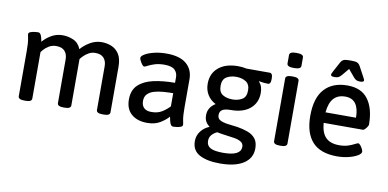

<svg xmlns="http://www.w3.org/2000/svg" viewBox="-83 -972 2909 1439"><g transform="rotate(10 1371.5 -253.0)"><path d="M124 2Q78 2 78 -23V-364Q78 -429 72 -458Q66 -487 66 -494Q66 -505 80.5 -510.5Q95 -516 112 -518Q129 -520 137 -520Q150 -520 157 -509Q164 -498 167.5 -482.5Q171 -467 174 -454Q197 -483 236.5 -506.5Q276 -530 324 -530Q365 -530 405 -513Q445 -496 464 -449Q491 -481 532.5 -505.5Q574 -530 622 -530Q659 -530 694.5 -516Q730 -502 753 -467Q776 -432 776 -368V-23Q776 2 730 2H719Q673 2 673 -23V-356Q673 -395 652 -418.5Q631 -442 588 -442Q560 -442 538 -429.5Q516 -417 500.5 -401.5Q485 -386 478 -376Q478 -371 478 -366V-23Q478 2 432 2H422Q376 2 376 -23V-356Q376 -395 355 -418.5Q334 -442 290 -442Q259 -442 234.5 -427Q210 -412 196.5 -396Q183 -380 181 -377V-23Q181 2 135 2Z M1059 7Q984 7 939.5 -31.5Q895 -70 895 -142Q895 -214 937 -253.5Q979 -293 1051 -309Q1123 -325 1214 -325V-368Q1214 -401 1191.5 -423Q1169 -445 1113 -445Q1070 -445 1039 -435Q1008 -425 989.5 -415Q971 -405 965 -405Q957 -405 948 -417Q939 -429 932 -443Q925 -457 925 -464Q925 -478 951 -493.5Q977 -509 1020 -519.5Q1063 -530 1114 -530Q1215 -530 1265.5 -487Q1316 -444 1316 -370V-156Q1316 -90 1322 -61Q1328 -32 1328 -25Q1328 -14 1314 -8.5Q1300 -3 1283 -1Q1266 1 1258 1Q1245 1 1238 -10.5Q1231 -22 1227.5 -38.5Q1224 -55 1221 -69Q1199 -43 1159 -18Q1119 7 1059 7ZM1076 -79Q1124 -79 1156.5 -99Q1189 -119 1214 -146V-246Q1176 -246 1138.5 -243Q1101 -240 1070 -231Q1039 -222 1020 -202.5Q1001 -183 1001 -150Q1001 -116 1020 -97.5Q1039 -79 1076 -79Z M1649 212Q1551 212 1493.5 181Q1436 150 1436 79Q1436 37 1460.5 4.5Q1485 -28 1524 -44L1525 -47Q1506 -60 1495.5 -79.5Q1485 -99 1485 -127Q1485 -186 1541 -221Q1500 -242 1478 -278.5Q1456 -315 1456 -362Q1456 -439 1510 -484.5Q1564 -530 1659 -530Q1693 -530 1723 -523H1899Q1922 -523 1922 -487V-474Q1922 -439 1900 -439Q1890 -439 1868 -441Q1846 -443 1832 -446L1831 -444Q1848 -426 1854 -405.5Q1860 -385 1860 -362Q1860 -287 1807.5 -242Q1755 -197 1661 -197Q1617 -197 1597 -184.5Q1577 -172 1577 -144Q1577 -117 1599.5 -105.5Q1622 -94 1658 -89.5Q1694 -85 1733 -80Q1776 -73 1812.5 -59.5Q1849 -46 1870.5 -19Q1892 8 1892 56Q1892 129 1829 170.5Q1766 212 1649 212ZM1658 -277Q1701 -277 1732 -295.5Q1763 -314 1763 -363Q1763 -411 1732 -430Q1701 -449 1658 -449Q1615 -449 1584.5 -430Q1554 -411 1554 -363Q1554 -314 1584.5 -295.5Q1615 -277 1658 -277ZM1660 129Q1794 129 1794 60Q1794 36 1775 23.5Q1756 11 1725 5.5Q1694 0 1658.5 -4Q1623 -8 1590 -15Q1565 -4 1549 14.5Q1533 33 1533 61Q1533 96 1562 112.5Q1591 129 1660 129Z M2072 -589Q2044 -589 2031.5 -595.5Q2019 -602 2019 -614V-679Q2019 -691 2031.5 -697.5Q2044 -704 2072 -704Q2100 -704 2112.5 -697.5Q2125 -691 2125 -679V-614Q2125 -602 2112.5 -595.5Q2100 -589 2072 -589ZM2067 2Q2021 2 2021 -23V-500Q2021 -525 2067 -525H2077Q2123 -525 2123 -500V-23Q2123 2 2077 2Z M2382 -575Q2355 -575 2355 -588Q2355 -593 2358 -599.5Q2361 -606 2366 -616L2407 -692Q2414 -705 2426.5 -711.5Q2439 -718 2470 -718H2490Q2521 -718 2533.5 -711.5Q2546 -705 2553 -692L2594 -616Q2599 -606 2602.5 -599.5Q2606 -593 2606 -588Q2606 -575 2578 -575Q2559 -575 2549 -580Q2539 -585 2527 -599L2481 -654L2435 -599Q2423 -585 2412.5 -580Q2402 -575 2382 -575ZM2505 7Q2377 7 2316 -60.5Q2255 -128 2255 -258Q2255 -395 2317 -462.5Q2379 -530 2491 -530Q2598 -530 2649 -460Q2700 -390 2700 -269Q2700 -263 2693 -252Q2686 -241 2677 -232Q2668 -223 2662 -223H2363Q2369 -147 2404 -112.5Q2439 -78 2506 -78Q2546 -78 2575 -88Q2604 -98 2621.5 -107.5Q2639 -117 2645 -117Q2653 -117 2662.5 -105.5Q2672 -94 2678.5 -80.5Q2685 -67 2685 -60Q2685 -44 2658.5 -28.5Q2632 -13 2590.5 -3Q2549 7 2505 7ZM2363 -303H2595Q2595 -372 2569 -408.5Q2543 -445 2489 -445Q2433 -445 2401.5 -410.5Q2370 -376 2363 -303Z"/></g></svg>

Font: Asap Medium
Style: Regular
Weight: 500
Designer: Pablo Cosgaya
Foundry: Omnibus-Type
Version: Version 3.001; ttfautohint (v1.8.3)